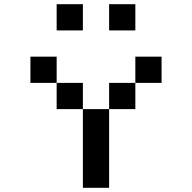

<svg xmlns="http://www.w3.org/2000/svg" viewBox="-20 -895 915 915"><path d="M375 0V-375H250V-500H125V-625H250V-500H375V-375H500V0ZM625 -500V-625H750V-500ZM500 -375V-500H625V-375ZM500 -750V-875H625V-750ZM250 -750V-875H375V-750Z"/></svg>

Font: Silkscreen
Style: Regular
Weight: 400
Designer: Jason Kottke
Foundry: Jason Kottke
Version: Version 1.001; ttfautohint (v1.8.4.7-5d5b)